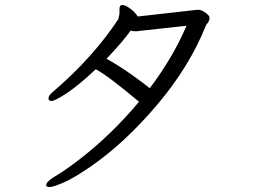

<svg xmlns="http://www.w3.org/2000/svg" viewBox="-20 -712 1040 768"><path d="M726 -609 526 -587H519Q511 -587 503 -590Q464 -537 406 -477Q452 -452 505.5 -414Q559 -376 579 -359Q673 -484 726 -609ZM531 -646 771 -673Q787 -673 802.5 -661Q818 -649 818 -642Q818 -635 817 -632Q816 -629 814 -625Q812 -621 809 -618Q806 -615 804 -611Q738 -445 607 -291Q476 -137 340 -44Q274 1 233.5 18.5Q193 36 180 36Q167 36 165 31V28Q165 14 202.5 -8Q240 -30 296 -73Q426 -173 536 -305Q411 -410 363 -435Q294 -370 246.5 -339Q199 -308 186.5 -308Q174 -308 174 -319Q174 -330 191 -344Q352 -482 453 -635Q455 -640 458 -658V-677Q458 -692 469.5 -692Q481 -692 500.5 -678Q520 -664 531 -646Z"/></svg>

Font: LXGW WenKai Mono Lite
Style: Regular
Weight: 400
Monospace: yes
Designer: LXGW / Fontworks Inc.
Foundry: LXGW / Fontworks Inc.
Version: Version 1.520; June 14, 2025